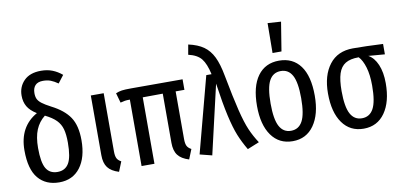

<svg xmlns="http://www.w3.org/2000/svg" viewBox="-74 -1040 2714 1292"><g transform="rotate(-10 1283.0 -394.0)"><path d="M435 -242Q435 -124 383.5 -56Q332 12 240 12Q148 12 96.5 -49.5Q45 -111 45 -240Q45 -402 171 -473Q127 -500 108.5 -532Q90 -564 90 -606Q90 -667 130.5 -708Q171 -749 247 -749Q290 -749 324.5 -735.5Q359 -722 390 -696L350 -644Q323 -663 300.5 -671.5Q278 -680 249 -680Q213 -680 195.5 -661Q178 -642 178 -608Q178 -584 185.5 -568Q193 -552 213 -536.5Q233 -521 273 -500Q358 -457 396.5 -399.5Q435 -342 435 -242ZM342 -242Q342 -298 332 -334Q322 -370 296 -396.5Q270 -423 221 -447Q179 -414 158.5 -364.5Q138 -315 138 -240Q138 -141 162.5 -100Q187 -59 240 -59Q292 -59 317 -100.5Q342 -142 342 -242Z M637 -129Q637 -98 645 -82Q653 -66 674 -55L647 12Q595 -4 572 -34.5Q549 -65 549 -119V-527H637Z M1116 -455V-129Q1116 -98 1124 -82Q1132 -66 1153 -55L1126 12Q1074 -4 1051 -34.5Q1028 -65 1028 -119V-455L891 -454V0H803V-454Q781 -454 769 -452Q757 -450 738 -445L719 -512Q740 -521 760.5 -524Q781 -527 825 -527H1176V-455Z M1460 -501Q1489 -347 1511 -258Q1533 -169 1555 -118.5Q1577 -68 1608 -21L1527 12Q1495 -42 1473.5 -95Q1452 -148 1432.5 -234Q1413 -320 1393 -459L1284 12L1201 -9L1338 -527H1374Q1358 -600 1330.5 -634.5Q1303 -669 1242 -683L1254 -751Q1318 -737 1357.5 -709Q1397 -681 1421 -632Q1445 -583 1460 -501Z M2033 -264Q2033 -137 1980.5 -62.5Q1928 12 1835 12Q1742 12 1690 -61Q1638 -134 1638 -263Q1638 -396 1690 -467Q1742 -538 1836 -538Q1930 -538 1981.5 -468.5Q2033 -399 2033 -264ZM1731 -263Q1731 -155 1757 -107Q1783 -59 1835 -59Q1888 -59 1914 -107Q1940 -155 1940 -264Q1940 -372 1914 -419.5Q1888 -467 1836 -467Q1783 -467 1757 -419.5Q1731 -372 1731 -263ZM1896 -794 1864 -596H1803L1805 -800Z M2546 -456 2434 -465Q2473 -444 2495.5 -391.5Q2518 -339 2518 -264Q2518 -137 2465.5 -62.5Q2413 12 2320 12Q2227 12 2175 -61Q2123 -134 2123 -263Q2123 -386 2179.5 -459.5Q2236 -533 2341 -533Q2426 -533 2546 -527ZM2425 -264Q2425 -338 2409.5 -389.5Q2394 -441 2369 -467H2367Q2311 -467 2278 -447Q2245 -427 2230.5 -382.5Q2216 -338 2216 -263Q2216 -155 2242 -107Q2268 -59 2320 -59Q2373 -59 2399 -107Q2425 -155 2425 -264Z"/></g></svg>

Font: Fira Sans Compressed
Style: Regular
Weight: 400
Width: 1
Designer: bBox Type GmbH & Carrois Corporate GbR & Edenspiekermann AG
Foundry: bBox Type GmbH & Carrois Corporate GbR & Edenspiekermann AG
Version: Version 4.301